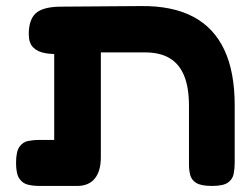

<svg xmlns="http://www.w3.org/2000/svg" viewBox="-20 -605 831 634"><path d="M110 9Q91 9 73 5Q55 1 44 -15Q33 -31 33 -67Q33 -104 44 -120Q55 -136 73 -139.5Q91 -143 109 -143H159V-483L254 -434Q219 -430 186.5 -427.5Q154 -425 129 -429.5Q104 -434 89.5 -448.5Q75 -463 75 -492Q75 -540 98 -561Q121 -582 177 -583L446 -585Q549 -586 617.5 -550Q686 -514 720.5 -441Q755 -368 755 -257V-68Q755 -48 751.5 -30.5Q748 -13 732.5 -2Q717 9 680 9Q644 9 628 -1Q612 -11 608 -27.5Q604 -44 604 -61V-255Q604 -316 588 -355Q572 -394 540 -413Q508 -432 458 -432H313V-86Q313 -40 293 -15.5Q273 9 235 9Z"/></svg>

Font: Fredoka SemiExpanded SemiBold
Style: Regular
Weight: 600
Width: 6
Designer: Ben Nathan
Foundry: Milena B. Brandão, Ben Nathan
Version: Version 2.001